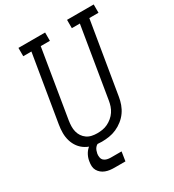

<svg xmlns="http://www.w3.org/2000/svg" viewBox="-215 -856 1052 1160"><g transform="rotate(-30 311.0 -276.5)"><path d="M251 8Q222 8 194.5 2.5Q167 -3 143.5 -17Q120 -31 104 -52.5Q88 -74 80 -100.5Q72 -127 72 -155.5Q72 -184 77 -213L154 -677H97V-735H283V-677H219L141 -203Q138 -184 137.5 -164.5Q137 -145 141.5 -127Q146 -109 156 -94Q166 -79 181 -68.5Q196 -58 214.5 -54Q233 -50 252 -50Q271 -50 289.5 -53Q308 -56 325.5 -64.5Q343 -73 358.5 -86Q374 -99 385 -115.5Q396 -132 402 -150Q408 -168 411 -187L492 -677H436V-735H622V-677H558L475 -177Q471 -151 462 -126Q453 -101 437.5 -79Q422 -57 400 -39.5Q378 -22 353 -11Q328 0 302 4Q276 8 251 8ZM239 182Q222 182 206.5 180Q191 178 176.5 172.5Q162 167 150.5 157.5Q139 148 131.5 135Q124 122 123 106Q122 90 125 74Q128 52 138.5 31.5Q149 11 166.5 -4Q184 -19 206 -25.5Q228 -32 249 -32L244 0Q234 0 223.5 5Q213 10 206 18.5Q199 27 195.5 37Q192 47 190 57Q188 70 190.5 83Q193 96 202 104Q211 112 223.5 115Q236 118 249 118H324L314 182Z"/></g></svg>

Font: Iosevka Slab LtExObl
Style: Regular
Weight: 300
Width: 7
Italic angle: -9°
Monospace: yes
Designer: Belleve Invis
Foundry: Belleve Invis
Version: Version 11.1.0; ttfautohint (v1.8.3)